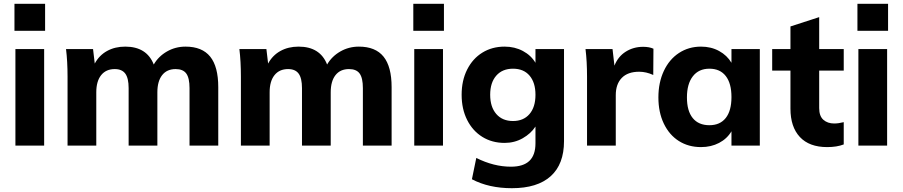

<svg xmlns="http://www.w3.org/2000/svg" viewBox="-20 -765 4744 1009"><path d="M61 0V-507H212V0ZM56 -745H217V-603H56Z M1127 -307V0H976V-302Q976 -355 959 -378.5Q942 -402 903 -402Q857 -402 832 -370Q807 -338 807 -280V0H656V-302Q656 -354 638.5 -378Q621 -402 583 -402Q537 -402 511.5 -370Q486 -338 486 -280V0H335V-362Q335 -443 327 -507H469L478 -431Q501 -474 542.5 -497Q584 -520 638 -520Q751 -520 788 -426Q813 -469 857.5 -494.5Q902 -520 955 -520Q1042 -520 1084.5 -467.5Q1127 -415 1127 -307Z M2038 -307V0H1887V-302Q1887 -355 1870 -378.5Q1853 -402 1814 -402Q1768 -402 1743 -370Q1718 -338 1718 -280V0H1567V-302Q1567 -354 1549.5 -378Q1532 -402 1494 -402Q1448 -402 1422.5 -370Q1397 -338 1397 -280V0H1246V-362Q1246 -443 1238 -507H1380L1389 -431Q1412 -474 1453.5 -497Q1495 -520 1549 -520Q1662 -520 1699 -426Q1724 -469 1768.5 -494.5Q1813 -520 1866 -520Q1953 -520 1995.5 -467.5Q2038 -415 2038 -307Z M2157 0V-507H2308V0ZM2152 -745H2313V-603H2152Z M2944 -507V-23Q2944 98 2874 161Q2804 224 2670 224Q2549 224 2460 177L2483 65Q2575 111 2665 111Q2730 111 2762 80.5Q2794 50 2794 -12V-100Q2770 -63 2727 -38.5Q2684 -14 2632 -14Q2566 -14 2515 -45.5Q2464 -77 2435 -134.5Q2406 -192 2406 -267Q2406 -342 2435 -399.5Q2464 -457 2515 -488.5Q2566 -520 2632 -520Q2685 -520 2728 -497Q2771 -474 2794 -435V-507ZM2794 -267Q2794 -331 2763 -367.5Q2732 -404 2676 -404Q2620 -404 2588 -367.5Q2556 -331 2556 -267Q2556 -203 2588 -166Q2620 -129 2676 -129Q2731 -129 2762.5 -165.5Q2794 -202 2794 -267Z M3414 -509 3413 -371Q3376 -388 3339 -388Q3279 -388 3247.5 -355.5Q3216 -323 3216 -265V0H3065V-362Q3065 -443 3057 -507H3199L3209 -420Q3228 -468 3268.5 -493.5Q3309 -519 3360 -519Q3392 -519 3414 -509Z M3973 -507V0H3824V-75Q3801 -36 3759 -14Q3717 8 3664 8Q3598 8 3547.5 -24Q3497 -56 3468.5 -115.5Q3440 -175 3440 -253Q3440 -331 3468.5 -392Q3497 -453 3548 -486.5Q3599 -520 3664 -520Q3717 -520 3759 -497Q3801 -474 3824 -435V-507ZM3824 -255Q3824 -327 3794 -365.5Q3764 -404 3708 -404Q3652 -404 3621 -364Q3590 -324 3590 -253Q3590 -182 3620.5 -144.5Q3651 -107 3708 -107Q3764 -107 3794 -145Q3824 -183 3824 -255Z M4285 -394V-197Q4285 -155 4307 -135.5Q4329 -116 4364 -116Q4386 -116 4414 -123V-6Q4378 8 4327 8Q4233 8 4183.5 -45Q4134 -98 4134 -194V-394H4038V-507H4134V-626L4285 -675V-507H4414V-394Z M4491 0V-507H4642V0ZM4486 -745H4647V-603H4486Z"/></svg>

Font: Muli ExtraBold
Style: Regular
Weight: 800
Designer: Vernon Adams
Foundry: Vernon Adams
Version: Version 2.000